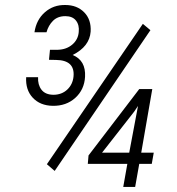

<svg xmlns="http://www.w3.org/2000/svg" viewBox="-20 -736 697 756"><path d="M536.1 -134.8H585.4L577.6 -90.8H528.3L512.2 0H465.3L481.4 -90.8H325.7L328.6 -124L528.3 -385.3H579.6ZM381.8 -134.8H488.8L523.4 -318.8L508.3 -296.4ZM176.8 -540H208Q241.7 -541 264.6 -560.5Q287.6 -580.1 290 -609.9Q293 -637.2 279.3 -654.8Q265.6 -672.4 237.3 -672.4Q207 -672.4 188.7 -654.1Q170.4 -635.7 163.1 -608.9H115.7Q123 -658.2 156.7 -687.7Q190.4 -717.3 237.3 -716.3Q283.2 -716.3 311.5 -687.5Q339.8 -658.7 336.9 -611.3Q332.5 -552.7 266.1 -519.5Q318.4 -498 314.9 -433.6Q312 -382.8 276.4 -350.6Q240.7 -318.4 187.5 -319.3Q137.7 -320.3 108.9 -351.3Q80.1 -382.3 83 -432.1H129.9Q128.4 -402.3 143.3 -382.8Q158.2 -363.3 189.9 -362.8Q223.1 -362.8 244.9 -383.3Q266.6 -403.8 269.5 -435.1Q275.4 -499 200.7 -500L172.9 -500.5ZM195.3 -63 164.6 -89.4 542.5 -642.1 572.3 -617.2Z"/></svg>

Font: TypoPRO Roboto
Style: Italic
Weight: 300
Italic angle: -12°
Designer: Google
Version: Version 2.136; 2016